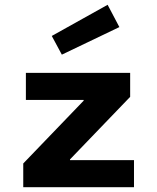

<svg xmlns="http://www.w3.org/2000/svg" viewBox="-20 -781 654 801"><path d="M539 0H77V-99L329 -361V-364H88V-477H523V-377L272 -116V-113H539ZM238 -553 196 -631 429 -761 478 -668Z"/></svg>

Font: Intel One Mono
Style: Bold
Weight: 700
Monospace: yes
Designer: Fred Shallcrass
Foundry: Frere-Jones Type LLC
Version: Version 1.400;hotconv 1.1.0;makeotfexe 2.6.0;FJTRelease1.4